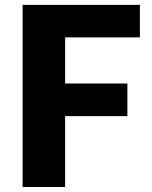

<svg xmlns="http://www.w3.org/2000/svg" viewBox="-20 -748 606 768"><path d="M539.5 -728.5V-598.5H240.5V-414H489.5V-283.5H240.5V0H70.5V-728.5Z"/></svg>

Font: Lato Black
Style: Regular
Weight: 900
Designer: Lukasz Dziedzic
Foundry: tyPoland Lukasz Dziedzic
Version: Version 2.007; 2014-02-27